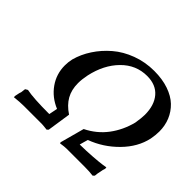

<svg xmlns="http://www.w3.org/2000/svg" viewBox="-148 -867 1080 1080"><g transform="rotate(45 392.5 -326.5)"><path d="M523.9 -658.2Q588.4 -658.2 638.9 -640.9Q689.5 -623.5 720.9 -593.3Q752.4 -563 768.8 -523.2Q785.2 -483.4 785.2 -437Q785.2 -409.2 778.8 -375Q760.7 -291.5 692.4 -221.9Q624 -152.3 534.2 -119.1Q532.7 -113.8 527.6 -96.4Q522.5 -79.1 520 -68.8Q572.8 -69.3 621.8 -73Q670.9 -76.7 693.8 -80.1L716.8 -84L717.8 -73.2Q712.4 -61 710 -42Q705.6 -25.4 704.1 -4.9L694.8 3.9Q667 0 627.9 0H484.9Q469.7 0 437 4.9L435.1 -2L474.1 -146Q544.4 -180.7 589.4 -240.5Q634.3 -300.3 653.8 -377Q661.1 -421.9 661.1 -445.8Q661.1 -522 623.5 -565.9Q585.9 -609.9 516.1 -609.9Q427.7 -609.9 363.8 -544.9Q299.8 -480 276.9 -375Q269 -336.9 269 -306.2Q269 -253.4 291 -214.4Q313 -175.3 358.9 -145L337.9 -4.9L329.1 3.9Q325.2 3.4 316.2 2.4Q307.1 1.5 299.6 0.7Q292 0 288.1 0H145Q114.7 0 69.8 4.9V-5.9Q70.8 -14.6 75.2 -32.2Q75.7 -34.2 77.1 -38.1Q78.6 -42 79.1 -43.9Q80.1 -48.3 80.8 -57.4Q81.5 -66.4 82 -67.9Q82 -68.4 82.5 -69.6Q83 -70.8 83 -71.8L97.2 -80.1Q149.4 -68.8 277.8 -68.8Q279.3 -77.6 283 -94.5Q286.6 -111.3 288.1 -120.1Q222.7 -147.5 184.3 -201.9Q146 -256.3 146 -324.2Q146 -351.6 151.9 -377Q166.5 -431.2 199 -480.7Q231.4 -530.3 278.1 -570.3Q324.7 -610.4 388.7 -634.3Q452.6 -658.2 523.9 -658.2Z"/></g></svg>

Font: Linear Smooth
Style: Bold Italic
Weight: 700
Designer: Philipp H. Poll, Flanker
Foundry: Philipp H. Poll, reworked by Flanker
Version: Version 1.061 | FøM Fix